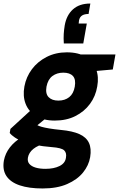

<svg xmlns="http://www.w3.org/2000/svg" viewBox="-54 -834 673 1086"><path d="M187 232Q110 232 58 214.5Q6 197 -17.5 162Q-41 127 -32 74Q-24 33 2 -0.5Q28 -34 71 -59.5Q114 -85 170 -103L212 -26Q161 -13 135 8Q109 29 104 57Q100 79 112 93Q124 107 147.5 114Q171 121 203 121Q251 121 283 105Q315 89 319 58Q324 31 309 16.5Q294 2 238 -2Q187 -6 147.5 -14Q108 -22 79 -32.5Q50 -43 30.5 -56Q11 -69 1 -82L5 -105L136 -225L240 -193L77 -60L137 -138Q146 -132 156 -126.5Q166 -121 182 -116.5Q198 -112 224.5 -107.5Q251 -103 291 -99Q356 -93 395 -75.5Q434 -58 449 -26Q464 6 456 55Q448 102 415.5 142Q383 182 326 207Q269 232 187 232ZM256 -152Q192 -152 150 -177.5Q108 -203 91 -246.5Q74 -290 84 -345Q94 -399 126.5 -442.5Q159 -486 210 -512Q261 -538 324 -538Q390 -538 431.5 -512Q473 -486 489.5 -442.5Q506 -399 496 -345Q487 -290 455 -246.5Q423 -203 372.5 -177.5Q322 -152 256 -152ZM276 -265Q313 -265 337.5 -284.5Q362 -304 369 -344Q376 -385 358.5 -404Q341 -423 304 -423Q268 -423 242.5 -404Q217 -385 209 -344Q202 -304 221 -284.5Q240 -265 276 -265ZM394 -424 391 -526H599L584 -441ZM457 -814 447 -755Q424 -755 410.5 -746.5Q397 -738 393 -719L391 -701H437L417 -588H307Q305 -619 306.5 -642Q308 -665 312 -690Q322 -748 358.5 -781Q395 -814 457 -814Z"/></svg>

Font: DM Sans 9pt Black
Style: Italic
Weight: 900
Italic angle: -10°
Version: Version 4.004;gftools[0.9.30]